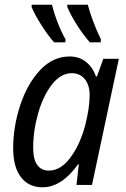

<svg xmlns="http://www.w3.org/2000/svg" viewBox="-20 -786 536 816"><path d="M36 -156Q36 -247 65.5 -337.5Q95 -428 149.5 -487Q204 -546 276 -546Q317 -546 345.5 -523Q374 -500 388 -461H392L419 -536H485L371 0H305L315 -88H312Q242 10 161 10Q102 10 69 -33Q36 -76 36 -156ZM342 -253Q361 -328 361 -382Q361 -424 340.5 -449.5Q320 -475 285 -475Q238 -475 200.5 -426.5Q163 -378 142 -304Q121 -230 121 -158Q121 -110 138 -85.5Q155 -61 188 -61Q238 -61 279 -116Q320 -171 342 -253ZM114 -757 115 -766H201Q210 -729 225.5 -689Q241 -649 259 -618L257 -606H210Q184 -635 155.5 -680Q127 -725 114 -757ZM266 -757V-766H353Q371 -698 409 -618L408 -606H362Q335 -636 307 -680Q279 -724 266 -757Z"/></svg>

Font: Noto Sans UI Narrow
Style: Italic
Weight: 400
Width: 4
Italic angle: -12°
Designer: Monotype Design Team
Foundry: Monotype Imaging Inc.
Version: Version 1.001